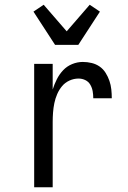

<svg xmlns="http://www.w3.org/2000/svg" viewBox="-20 -789 540 809"><path d="M124 0V-520H202V-412Q209 -434 219.5 -455Q230 -476 246 -493Q262 -510 284 -519Q306 -528 329 -528Q348 -528 366.5 -523.5Q385 -519 400 -508.5Q415 -498 425 -482Q435 -466 441 -448.5Q447 -431 449 -412.5Q451 -394 451 -375H373Q373 -390 370.5 -404.5Q368 -419 360.5 -432Q353 -445 339.5 -451.5Q326 -458 311 -458Q291 -458 272.5 -449.5Q254 -441 241.5 -426Q229 -411 221 -392.5Q213 -374 209 -354.5Q205 -335 203.5 -315Q202 -295 202 -276V0ZM212 -600 121 -740 164 -769 261 -657 358 -769 401 -740 310 -600Z"/></svg>

Font: Iosevka MaddieWtf
Style: Regular
Weight: 400
Monospace: yes
Designer: Belleve Invis
Foundry: Belleve Invis
Version: Version 31.3.0; ttfautohint (v1.8.3)